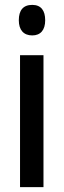

<svg xmlns="http://www.w3.org/2000/svg" viewBox="-20 -766 261 786"><path d="M112 -746C75 -746 57 -724 57 -683C57 -643 77 -621 112 -621C146 -621 165 -643 165 -683C165 -723 148 -746 112 -746ZM158 -540H62V0H158Z"/></svg>

Font: Noto Sans Khmer ExtraCondensed Medium
Style: Regular
Weight: 500
Width: 2
Designer: Danh Hong and the Monotype Design Team
Foundry: Monotype Imaging Inc.
Version: Version 2.004